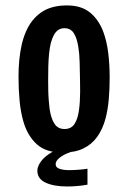

<svg xmlns="http://www.w3.org/2000/svg" viewBox="-20 -547 468 701"><path d="M207.8 10Q148 10 114.4 -20.4Q80.8 -50.8 65.6 -102.6Q55.6 -136.8 51.6 -178.6Q47.6 -220.4 47.6 -267Q47.6 -298.8 50.4 -327.7Q53.2 -356.6 59 -382.6Q64.8 -408.6 74.4 -430.6Q93.2 -475.4 129.7 -501.3Q166.2 -527.2 224.4 -527.2Q277.8 -527.2 309.7 -500.4Q341.6 -473.6 358 -428.6Q370 -395.4 375.2 -353.2Q380.4 -311 380.4 -263.6Q380.4 -221.8 377.1 -184.1Q373.8 -146.4 365.4 -114.6Q355.2 -76.2 335.4 -48.2Q315.6 -20.2 284.7 -5.1Q253.8 10 207.8 10ZM215.4 -76Q240.4 -76 252.4 -95Q264.4 -114 268.4 -145.6Q270.6 -160.8 271.5 -177.6Q272.4 -194.4 272.6 -213.3Q272.8 -232.2 272.2 -252.4Q271.6 -288.4 270.8 -319.9Q270 -351.4 266 -375.4Q261 -408 249.4 -426Q237.8 -444 215.4 -444Q201.8 -444 192.3 -437.3Q182.8 -430.6 176.4 -418.5Q170 -406.4 165.4 -389.2Q161.4 -372.4 159.2 -350.9Q157 -329.4 156.4 -305.1Q155.8 -280.8 155.8 -255.2Q155.8 -235.6 156.2 -216.5Q156.6 -197.4 158 -180.5Q159.4 -163.6 161.2 -148.4Q166.2 -115.2 178.6 -95.6Q191 -76 215.4 -76ZM224.4 133.8Q176.4 133.8 146.4 119.8Q116.4 105.8 116.4 76.2Q116.4 61.8 127.5 45.4Q138.6 29 158.8 15.3Q179 1.6 205.4 -6L264.4 0.2Q244 5 225.4 12.9Q206.8 20.8 195 31.1Q183.2 41.4 183.2 52.4Q183.2 64.8 197.8 69.5Q212.4 74.2 232.6 74.2Q247.2 74.2 267.4 72.7Q287.6 71.2 299.4 69V127.2Q279.6 130.8 261.1 132.3Q242.6 133.8 224.4 133.8Z"/></svg>

Font: Truculenta
Style: Regular
Weight: 400
Designer: Ivan Castro, Eva Sanz & Omnibus-Type Team
Foundry: Omnibus-Type
Version: Version 1.002